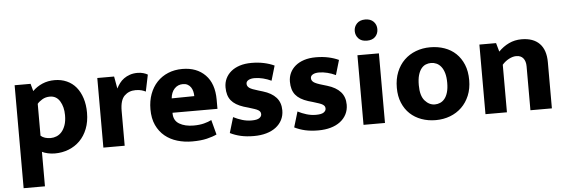

<svg xmlns="http://www.w3.org/2000/svg" viewBox="-56 -905 3891 1319"><g transform="rotate(-5 1889.5 -245.0)"><path d="M293 11Q268 11 244 5.5Q220 0 205 -8V230H58V-480H168L182 -429Q211 -458 249.5 -474.5Q288 -491 334 -491Q380 -491 418 -474Q456 -457 482 -425.5Q508 -394 522.5 -349Q537 -304 537 -249Q537 -187 518 -138.5Q499 -90 466 -57Q433 -24 388.5 -6.5Q344 11 293 11ZM292 -381Q262 -381 239 -367Q216 -353 205 -339V-119Q230 -97 274 -97Q294 -97 314 -105Q334 -113 349.5 -130.5Q365 -148 375 -176Q385 -204 385 -245Q385 -302 361 -341.5Q337 -381 292 -381Z M628 0V-480H744L759 -396Q768 -414 781 -431.5Q794 -449 812 -462Q830 -475 853.5 -483Q877 -491 906 -491Q928 -491 946.5 -485.5Q965 -480 976 -473L952 -358Q941 -364 924 -369Q907 -374 882 -374Q836 -374 805.5 -344Q775 -314 775 -240V0Z M1432 -197H1122V-193Q1122 -143 1161 -120Q1200 -97 1259 -97Q1300 -97 1331 -105Q1362 -113 1383 -124L1410 -22Q1383 -9 1341.5 1Q1300 11 1240 11Q1186 11 1137.5 -3.5Q1089 -18 1052.5 -48Q1016 -78 994.5 -124Q973 -170 973 -234Q973 -291 990.5 -338.5Q1008 -386 1040 -420Q1072 -454 1116.5 -472.5Q1161 -491 1215 -491Q1314 -491 1373 -431Q1432 -371 1432 -260ZM1281 -298Q1281 -315 1277 -331Q1273 -347 1264.5 -359.5Q1256 -372 1242.5 -379.5Q1229 -387 1210 -387Q1175 -387 1152 -362.5Q1129 -338 1125 -296Z M1819 -357Q1792 -370 1762 -377.5Q1732 -385 1704 -385Q1678 -385 1662 -376Q1646 -367 1646 -351Q1646 -334 1661.5 -322.5Q1677 -311 1723 -298L1753 -289Q1813 -271 1844 -236.5Q1875 -202 1875 -148Q1875 -112 1860 -82.5Q1845 -53 1817.5 -32Q1790 -11 1751.5 0Q1713 11 1666 11Q1615 11 1575.5 2Q1536 -7 1502 -24L1534 -131Q1563 -116 1594.5 -106.5Q1626 -97 1659 -97Q1697 -97 1712.5 -108Q1728 -119 1728 -134Q1728 -143 1724.5 -149.5Q1721 -156 1712 -162Q1703 -168 1686.5 -173.5Q1670 -179 1644 -187L1613 -196Q1554 -215 1527 -248.5Q1500 -282 1500 -339Q1500 -372 1513 -399.5Q1526 -427 1550.5 -447.5Q1575 -468 1610.5 -479.5Q1646 -491 1692 -491Q1738 -491 1777.5 -482.5Q1817 -474 1849 -459Z M2263 -357Q2236 -370 2206 -377.5Q2176 -385 2148 -385Q2122 -385 2106 -376Q2090 -367 2090 -351Q2090 -334 2105.5 -322.5Q2121 -311 2167 -298L2197 -289Q2257 -271 2288 -236.5Q2319 -202 2319 -148Q2319 -112 2304 -82.5Q2289 -53 2261.5 -32Q2234 -11 2195.5 0Q2157 11 2110 11Q2059 11 2019.5 2Q1980 -7 1946 -24L1978 -131Q2007 -116 2038.5 -106.5Q2070 -97 2103 -97Q2141 -97 2156.5 -108Q2172 -119 2172 -134Q2172 -143 2168.5 -149.5Q2165 -156 2156 -162Q2147 -168 2130.5 -173.5Q2114 -179 2088 -187L2057 -196Q1998 -215 1971 -248.5Q1944 -282 1944 -339Q1944 -372 1957 -399.5Q1970 -427 1994.5 -447.5Q2019 -468 2054.5 -479.5Q2090 -491 2136 -491Q2182 -491 2221.5 -482.5Q2261 -474 2293 -459Z M2422 0V-480H2570V0ZM2496 -574Q2458 -574 2438 -595.5Q2418 -617 2418 -647Q2418 -677 2438.5 -698.5Q2459 -720 2496 -720Q2533 -720 2553.5 -699Q2574 -678 2574 -647Q2574 -616 2554 -595Q2534 -574 2496 -574Z M3172 -243Q3172 -184 3152.5 -137Q3133 -90 3099 -57Q3065 -24 3019 -6.5Q2973 11 2920 11Q2867 11 2821.5 -5.5Q2776 -22 2743 -53Q2710 -84 2691 -129.5Q2672 -175 2672 -233Q2672 -294 2691.5 -342Q2711 -390 2745 -423Q2779 -456 2825 -473.5Q2871 -491 2924 -491Q2977 -491 3022.5 -475Q3068 -459 3101 -427.5Q3134 -396 3153 -350Q3172 -304 3172 -243ZM3020 -238Q3020 -277 3012 -304.5Q3004 -332 2990 -349.5Q2976 -367 2958 -375Q2940 -383 2921 -383Q2902 -383 2884.5 -376Q2867 -369 2853.5 -352Q2840 -335 2832 -307.5Q2824 -280 2824 -238Q2824 -165 2854 -131Q2884 -97 2923 -97Q2942 -97 2959.5 -104.5Q2977 -112 2990.5 -128.5Q3004 -145 3012 -172Q3020 -199 3020 -238Z M3411 0H3263V-480H3378L3395 -420Q3427 -453 3467 -472Q3507 -491 3554 -491Q3635 -491 3678 -447Q3721 -403 3721 -318V0H3573V-303Q3573 -338 3556.5 -358.5Q3540 -379 3508 -379Q3484 -379 3457.5 -365Q3431 -351 3411 -328Z"/></g></svg>

Font: Mukta Mahee ExtraBold
Style: Regular
Weight: 800
Designer: Shuchita Grover, Noopur Datye, Girish Dalvi, Yashodeep Gholap
Foundry: Ek Type
Version: Version 2.538;PS 1.000;hotconv 16.6.51;makeotf.lib2.5.65220;